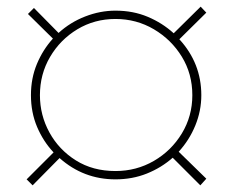

<svg xmlns="http://www.w3.org/2000/svg" viewBox="-20 -602 700 577"><path d="M78 -45 60 -63 141 -144Q110 -177 91.5 -220.5Q73 -264 73 -316Q73 -367 91 -410Q109 -453 139 -486L64 -560L82 -578L156 -503Q191 -535 236 -552.5Q281 -570 327 -570Q380 -570 424 -551.5Q468 -533 502 -502L583 -582L600 -564L519 -484Q585 -412 585 -316Q585 -269 567 -225Q549 -181 517 -146L600 -65L582 -45L499 -128Q465 -98 421.5 -80.5Q378 -63 327 -63Q231 -63 159 -127ZM327 -88Q390 -88 442.5 -118.5Q495 -149 526.5 -201Q558 -253 558 -316Q558 -380 526.5 -431.5Q495 -483 442.5 -514Q390 -545 327 -545Q264 -545 212.5 -514Q161 -483 130.5 -431Q100 -379 100 -316Q100 -256 128.5 -204Q157 -152 208 -120Q259 -88 327 -88Z"/></svg>

Font: MuseoModerno Thin Thin
Style: Regular
Weight: 250
Version: Version 1.003